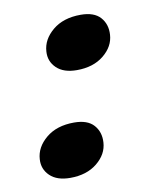

<svg xmlns="http://www.w3.org/2000/svg" viewBox="-61 -499 447 556"><g transform="rotate(-10 163.0 -221.0)"><path d="M102 9Q63 9 42.5 -10.8Q22 -30.5 24 -59.5Q26 -94.5 57.5 -120.8Q89 -147 140 -147Q179.5 -147 197.8 -126.5Q216 -106 214 -75.5Q212 -41 181.2 -16Q150.5 9 102 9ZM175 -295Q136 -295 115.5 -314.8Q95 -334.5 97 -363.5Q99 -398.5 130.5 -424.8Q162 -451 213 -451Q252.5 -451 270.8 -430.5Q289 -410 287 -379.5Q285 -345 254.2 -320Q223.5 -295 175 -295Z"/></g></svg>

Font: Fraunces 9pt Soft SemiBold
Style: Italic
Weight: 600
Italic angle: -16°
Version: Version 1.000;[b76b70a41]